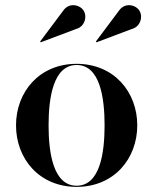

<svg xmlns="http://www.w3.org/2000/svg" viewBox="-20 -719 597 749"><path d="M494.5 -606C527.5 -614.5 539 -653.5 523.5 -678C509.5 -700 467 -711.5 443.5 -676.5L354 -557L356.5 -554ZM277 -606C310 -614.5 321.5 -653.5 306 -678C292 -700 249.5 -711.5 226 -676.5L136.5 -557L139 -554ZM42.5 -230C42.5 -100 133 10 279 10C425 10 515.5 -100 515.5 -230C515.5 -360 425 -470 279 -470C133 -470 42.5 -360 42.5 -230ZM169.5 -230C169.5 -336.5 187.5 -465.5 279 -465.5C370.5 -465.5 388 -336.5 388 -230C388 -123.5 370.5 5.5 279 5.5C187.5 5.5 169.5 -123.5 169.5 -230Z"/></svg>

Font: Bodoni* 36pt Medium
Style: Regular
Weight: 500
Version: Version 2.3